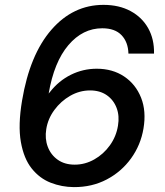

<svg xmlns="http://www.w3.org/2000/svg" viewBox="-20 -759 676 789"><path d="M283.4 9.9Q233.7 9.6 188.2 -8.2Q142.8 -25.9 110.3 -66.6Q77.8 -107.2 65.7 -175.8Q53.6 -244.3 70.7 -345.9Q102.3 -534.4 191.2 -636.7Q280.2 -739 405.2 -739Q469.5 -739 516.7 -713.4Q563.9 -687.9 589.1 -642.8Q614.3 -597.7 612.9 -538.7H507.8Q506.4 -586.3 479.4 -614.5Q452.4 -642.8 400.2 -642.8Q320 -642.8 261 -573.5Q202.1 -504.3 180 -374.6L185.7 -381.4Q221.6 -427.2 271.5 -451.9Q321.4 -476.6 377.5 -476.6Q442.5 -476.6 490.1 -444.8Q537.6 -413 559.7 -357.6Q581.7 -302.2 569.6 -230.8Q558.2 -163 518.6 -108.1Q479 -53.3 418.5 -21.5Q358 10.3 283.4 9.9ZM286.9 -82.4Q329.5 -82.4 367.5 -103.9Q405.5 -125.4 431.6 -161.8Q457.7 -198.2 464.8 -242.5Q471.6 -282.7 459.2 -315.5Q446.7 -348.4 418.7 -367.9Q390.6 -387.4 350.1 -387.4Q307.2 -387.4 268.6 -365.4Q230.1 -343.4 203.5 -307.2Q176.8 -271 170.1 -228.3Q163.7 -189.3 176.3 -155.9Q188.9 -122.5 217.3 -102.5Q245.7 -82.4 286.9 -82.4Z"/></svg>

Font: Inter UI Medium
Style: Italic
Weight: 500
Italic angle: 9.39999°
Designer: Rasmus Andersson
Foundry: rsms
Version: 3.2;8d6f07862